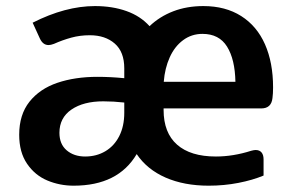

<svg xmlns="http://www.w3.org/2000/svg" viewBox="-20 -585 951 620"><path d="M861.8 -302.7Q861.8 -282.7 859.9 -268.6Q856.4 -234.9 823.7 -234.9H740.7H508.3V-230Q508.3 -156.2 551.8 -117.9Q595.2 -79.6 677.2 -79.6Q732.9 -79.6 791 -98.1Q799.8 -100.6 805.7 -100.6Q817.9 -100.6 824.5 -92.8Q831.1 -85 831.1 -70.3V-18.1Q795.9 -3.4 749.8 5.6Q703.6 14.6 653.8 14.6Q574.7 14.6 514.9 -11.5Q455.1 -37.6 421.4 -87.4Q361.3 14.6 217.8 14.6Q172.9 14.6 132.8 -2.2Q92.8 -19 67.4 -56.2Q42 -93.3 42 -149.9Q42 -214.8 75.2 -256.6Q108.4 -298.3 165.3 -317.6Q222.2 -336.9 294.9 -336.9Q336.4 -336.9 381.3 -332.5V-364.3Q381.3 -417.5 350.6 -444.3Q319.8 -471.2 270 -471.2Q238.3 -471.2 210 -463.4Q181.6 -455.6 154.3 -443.4Q144 -439.5 136.7 -439.5Q118.2 -439.5 108.4 -461.4L85.4 -511.7Q191.4 -565.4 286.6 -565.4Q342.8 -565.4 388.2 -549.3Q433.6 -533.2 462.9 -500.5Q495.6 -531.7 539.6 -548.6Q583.5 -565.4 636.7 -565.4Q708 -565.4 758.8 -533.2Q809.6 -501 835.7 -441.9Q861.8 -382.8 861.8 -302.7ZM508.8 -320.8H740.2Q738.8 -393.6 713.1 -434.6Q687.5 -475.6 633.8 -475.6Q598.6 -475.6 571.3 -455.3Q543.9 -435.1 528.1 -399.9Q512.2 -364.7 508.8 -320.8ZM381.3 -220.7V-253.9Q346.2 -257.8 313.5 -257.8Q249.5 -257.8 210.7 -231.2Q171.9 -204.6 171.9 -156.2Q171.9 -119.6 195.3 -99.6Q218.8 -79.6 254.9 -79.6Q291.5 -79.6 320.3 -96.7Q349.1 -113.8 365.2 -145.8Q381.3 -177.7 381.3 -220.7Z"/></svg>

Font: Lycee Sans SemiBold
Style: Regular
Weight: 600
Designer: Justin Alvin
Foundry: Alkove Design
Version: Version 1.030